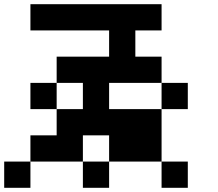

<svg xmlns="http://www.w3.org/2000/svg" viewBox="-20 -895 1040 915"><path d="M0 0V-125H125V0ZM250 -250V-375H375V-500H250V-625H500V-750H125V-875H750V-750H625V-625H750V-500H500V-375H750V-125H500V-250H375V-125H125V-250ZM250 -500V-375H125V-500ZM500 -125V0H375V-125ZM750 -125H875V0H750ZM750 -500H875V-375H750Z"/></svg>

Font: Galmuri7 Regular
Style: Regular
Weight: 400
Designer: Lee Minseo (quiple)
Version: Version 2.399;hotconv 1.1.1;makeotfexe 2.6.0 DEVELOPMENT